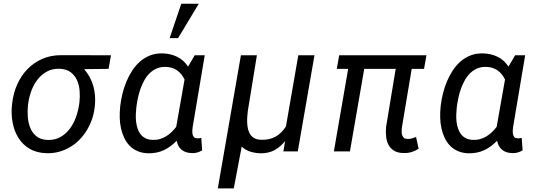

<svg xmlns="http://www.w3.org/2000/svg" viewBox="-20 -832 2975 1055"><path d="M576.7 -453.6 442.4 -452.1Q479 -409.2 492.9 -358.9Q506.8 -308.6 501.5 -252.4L500 -240.7Q496.1 -207 484.9 -175Q473.6 -143.1 456.3 -115Q439 -86.9 415.8 -63.5Q392.6 -40 364.5 -23.4Q336.4 -6.8 304.2 2Q272 10.7 236.3 9.8Q180.7 8.3 142.1 -14.9Q103.5 -38.1 80.6 -75.4Q57.6 -112.8 49.1 -160.2Q40.5 -207.5 45.9 -256.8L47.4 -268.1Q53.7 -321.8 75.2 -369.4Q96.7 -417 131.1 -452.4Q165.5 -487.8 211.9 -508.3Q258.3 -528.8 314.9 -528.8L589.8 -528.3ZM133.8 -254.9Q130.4 -224.6 132.6 -191.2Q134.8 -157.7 146.2 -129.6Q157.7 -101.6 180.4 -83Q203.1 -64.5 241.2 -63Q281.7 -61.5 312.3 -79.1Q342.8 -96.7 364 -125.2Q385.3 -153.8 397.7 -189.2Q410.2 -224.6 415 -259.3L416.5 -270Q419.9 -300.3 417.5 -332.5Q415 -364.7 403.1 -391.4Q391.1 -418 368.2 -435.3Q345.2 -452.6 308.1 -454.1Q268.6 -455.6 238.5 -439.2Q208.5 -422.9 187 -395.8Q165.5 -368.7 152.8 -334.2Q140.1 -299.8 135.3 -265.6Z M1105 -528.3 1038.6 -133.8Q1037.6 -126 1036.9 -115.7Q1036.1 -105.5 1037.8 -95.9Q1039.6 -86.4 1044.7 -79.6Q1049.8 -72.8 1061 -72.3Q1067.4 -71.3 1073.7 -72.3Q1080.1 -73.2 1085.9 -74.2L1090.8 -5.9Q1077.6 2 1064.2 5.9Q1050.8 9.8 1035.2 9.3Q1001 8.8 979.2 -8.1Q957.5 -24.9 950.7 -58.6Q918.5 -24.9 879.9 -6.8Q841.3 11.2 793.9 10.3Q760.3 9.3 734.9 -2Q709.5 -13.2 691.4 -32.2Q673.3 -51.3 661.9 -75.9Q650.4 -100.6 644.5 -128.4Q638.7 -156.2 637.9 -185.5Q637.2 -214.8 640.1 -242.7L641.1 -253.4Q645 -285.2 653.3 -318.8Q661.6 -352.5 675 -384.5Q688.5 -416.5 707 -444.8Q725.6 -473.1 750 -494.4Q774.4 -515.6 805.2 -527.6Q835.9 -539.6 874 -538.6Q917 -537.6 953.4 -520Q989.7 -502.4 1013.2 -465.8L1049.8 -528.3ZM729 -240.7Q727.1 -223.1 726.3 -203.1Q725.6 -183.1 727.8 -163.8Q730 -144.5 735.8 -126.5Q741.7 -108.4 752.2 -94.7Q762.7 -81.1 779.1 -72.5Q795.4 -64 818.8 -63.5Q839.8 -62.5 858.2 -67.9Q876.5 -73.2 892.3 -82.8Q908.2 -92.3 922.1 -105.7Q936 -119.1 948.2 -134.8L994.1 -395Q979 -427.2 953.1 -445.3Q927.2 -463.4 891.6 -464.4Q863.8 -465.3 842 -456.1Q820.3 -446.8 803.2 -430.4Q786.1 -414.1 773.9 -392.3Q761.7 -370.6 752.9 -346.7Q744.1 -322.8 738.8 -298.1Q733.4 -273.4 730.5 -251.5ZM976.1 -811.5H1072.3L958.5 -622.6H912.1Z M1391.6 -528.3 1341.8 -223.1Q1339.8 -207.5 1338.6 -189.7Q1337.4 -171.9 1338.4 -154.3Q1339.4 -136.7 1343.3 -120.8Q1347.2 -105 1355.7 -92.5Q1364.3 -80.1 1378.4 -72.3Q1392.6 -64.5 1414.1 -64Q1459 -62 1493.4 -80.8Q1527.8 -99.6 1551.3 -137.7L1619.1 -528.3H1708L1616.2 0H1537.1L1546.4 -56.6Q1520.5 -24.4 1488 -6.8Q1455.6 10.7 1413.1 10.3Q1383.8 9.8 1356.9 1.7Q1330.1 -6.3 1308.1 -26.4L1264.6 203.1H1176.8L1303.7 -528.3Z M2310.1 -453.6H2242.2L2188 -129.9Q2187 -118.7 2187 -107.7Q2187 -96.7 2190.2 -87.9Q2193.4 -79.1 2200.7 -73.7Q2208 -68.4 2221.7 -68.4Q2233.4 -68.4 2244.4 -71.8Q2255.4 -75.2 2266.1 -79.1L2280.3 -14.6Q2260.3 -2 2240 3.9Q2219.7 9.8 2196.3 8.8Q2164.6 8.3 2144.8 -4.2Q2125 -16.6 2114.5 -36.6Q2104 -56.6 2101.6 -82.3Q2099.1 -107.9 2101.6 -135.7L2154.3 -453.6H1981.4L1902.8 0H1814.5L1893.1 -453.6H1830.6L1843.8 -528.3H2323.2Z M2865.7 -528.3 2799.3 -133.8Q2798.3 -126 2797.6 -115.7Q2796.9 -105.5 2798.6 -95.9Q2800.3 -86.4 2805.4 -79.6Q2810.5 -72.8 2821.8 -72.3Q2828.1 -71.3 2834.5 -72.3Q2840.8 -73.2 2846.7 -74.2L2851.6 -5.9Q2838.4 2 2825 5.9Q2811.5 9.8 2795.9 9.3Q2761.7 8.8 2740 -8.1Q2718.3 -24.9 2711.4 -58.6Q2679.2 -24.9 2640.6 -6.8Q2602.1 11.2 2554.7 10.3Q2521 9.3 2495.6 -2Q2470.2 -13.2 2452.1 -32.2Q2434.1 -51.3 2422.6 -75.9Q2411.1 -100.6 2405.3 -128.4Q2399.4 -156.2 2398.7 -185.5Q2397.9 -214.8 2400.9 -242.7L2401.9 -253.4Q2405.8 -285.2 2414.1 -318.8Q2422.4 -352.5 2435.8 -384.5Q2449.2 -416.5 2467.8 -444.8Q2486.3 -473.1 2510.7 -494.4Q2535.2 -515.6 2565.9 -527.6Q2596.7 -539.6 2634.8 -538.6Q2677.7 -537.6 2714.1 -520Q2750.5 -502.4 2773.9 -465.8L2810.5 -528.3ZM2489.7 -240.7Q2487.8 -223.1 2487.1 -203.1Q2486.3 -183.1 2488.5 -163.8Q2490.7 -144.5 2496.6 -126.5Q2502.4 -108.4 2512.9 -94.7Q2523.4 -81.1 2539.8 -72.5Q2556.2 -64 2579.6 -63.5Q2600.6 -62.5 2618.9 -67.9Q2637.2 -73.2 2653.1 -82.8Q2668.9 -92.3 2682.9 -105.7Q2696.8 -119.1 2709 -134.8L2754.9 -395Q2739.7 -427.2 2713.9 -445.3Q2688 -463.4 2652.3 -464.4Q2624.5 -465.3 2602.8 -456.1Q2581.1 -446.8 2564 -430.4Q2546.9 -414.1 2534.7 -392.3Q2522.5 -370.6 2513.7 -346.7Q2504.9 -322.8 2499.5 -298.1Q2494.1 -273.4 2491.2 -251.5Z"/></svg>

Font: Roboto Mono
Style: Italic
Weight: 400
Designer: Google
Version: Version 2.000985; 2015; ttfautohint (v1.3)